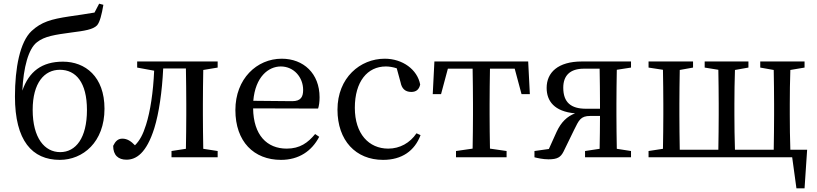

<svg xmlns="http://www.w3.org/2000/svg" viewBox="-20 -852 4428 1040"><path d="M306 -28C222 -28 157 -104 157 -257C157 -404 221 -474 304 -474C391 -474 451 -406 451 -256C451 -105 391 -28 306 -28ZM517 -832 492 -784C448 -776 401 -770 355 -763C256 -748 204 -733 151 -684C88 -625 61 -484 61 -329C61 -90 154 14 304 14C429 14 546 -82 546 -263C546 -437 442 -518 321 -518C207 -518 137 -465 101 -361C107 -486 134 -588 180 -623C221 -656 279 -664 367 -676C438 -685 484 -692 506 -715C521 -733 531 -773 540 -826Z M1159 -486V-519H723V-486L815 -469C810 -353 794 -248 771 -176C754 -122 737 -91 711 -65C690 -87 669 -101 643 -101C619 -101 605 -87 593 -62C593 -11 621 13 665 13C717 13 773 -21 816 -158C841 -239 858 -355 864 -481H987C988 -425 989 -344 989 -289V-230C989 -177 988 -101 987 -46L909 -34V0H1159V-34L1081 -46C1080 -101 1079 -177 1079 -230V-289C1079 -342 1080 -418 1081 -473Z M1352 -306C1363 -436 1434 -492 1501 -492C1572 -492 1622 -433 1622 -365C1622 -329 1611 -304 1563 -304ZM1703 -264C1708 -279 1711 -300 1711 -325C1711 -454 1624 -534 1506 -534C1371 -534 1255 -425 1255 -256C1255 -85 1355 14 1502 14C1599 14 1669 -34 1709 -111L1687 -126C1648 -79 1605 -47 1533 -47C1426 -47 1353 -120 1351 -265Z M2236 -130C2201 -78 2146 -47 2083 -47C1978 -47 1902 -127 1902 -268C1902 -410 1970 -492 2070 -492C2087 -492 2108 -489 2129 -482L2150 -405C2156 -374 2173 -354 2208 -354C2234 -354 2250 -367 2256 -394C2241 -475 2161 -534 2064 -534C1931 -534 1808 -431 1808 -258C1808 -91 1907 14 2055 14C2157 14 2226 -35 2258 -120Z M2768 -480 2805 -342H2850L2841 -519H2333L2324 -342H2369L2406 -480H2540C2541 -424 2542 -344 2542 -289V-230C2542 -177 2541 -102 2540 -47L2450 -34V0H2724V-34L2634 -47C2633 -102 2632 -177 2632 -230V-289C2632 -344 2633 -424 2634 -480Z M3154 -263C3073 -263 3031 -297 3031 -377C3031 -442 3067 -480 3143 -480H3228C3229 -424 3230 -344 3230 -289V-263ZM3398 -486V-519H3132C3002 -519 2941 -459 2941 -376C2941 -305 2982 -248 3095 -238C3052 -222 3019 -190 2995 -138L2953 -45L2875 -34V0C2891 4 2921 11 2951 11C3000 11 3017 -1 3032 -30L3089 -147C3116 -201 3124 -224 3178 -224H3230C3230 -169 3229 -98 3228 -46L3149 -34V0H3398V-34L3321 -46C3320 -101 3319 -177 3319 -230V-289C3319 -342 3320 -418 3321 -474Z M4261 -41C4259 -97 4258 -176 4258 -230V-289C4258 -342 4259 -418 4261 -473L4338 -486V-519H4098V-486L4171 -473C4172 -418 4173 -342 4173 -289V-230C4173 -176 4172 -97 4171 -41H3961C3959 -97 3958 -176 3958 -230V-289C3958 -342 3959 -418 3961 -473L4034 -486V-519H3797V-486L3871 -474C3872 -418 3873 -342 3873 -289V-230C3873 -176 3872 -97 3871 -41H3662C3661 -97 3660 -176 3660 -230V-289C3660 -342 3661 -418 3662 -473L3734 -486V-519H3493V-486L3571 -474C3572 -418 3573 -342 3573 -289V-230C3573 -177 3572 -101 3571 -46L3493 -34V0H4271L4294 168H4338L4352 -41Z"/></svg>

Font: Noto Serif SC Medium
Style: Regular
Weight: 500
Designer: Ryoko NISHIZUKA 西塚涼子 (kana & ideographs); Frank Grießhammer (Latin, Greek & Cyrillic); Wenlong ZHANG 张文龙 (bopomofo); San
Foundry: Adobe Systems Incorporated
Version: Version 1.001;PS 1.001;hotconv 16.6.54;makeotf.lib2.5.65590